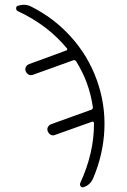

<svg xmlns="http://www.w3.org/2000/svg" viewBox="-20 -560 540 819"><path d="M55.7 -512.7Q48.8 -515.6 48.8 -524.4Q48.8 -533.2 55.7 -535.2Q85 -544.9 110.4 -533.2Q209 -484.4 282.2 -403.3Q355.5 -322.3 392.6 -219.7Q429.7 -117.2 425.3 -9.3Q420.9 98.6 377 201.2Q364.3 229.5 336.9 238.3Q329.1 241.2 324.2 234.9Q319.3 228.5 322.3 220.7Q381.8 91.8 380.9 -35.2Q380.9 -38.1 378.4 -40Q376 -42 373 -41L214.8 15.6Q205.1 19.5 196.8 15.1Q188.5 10.7 184.1 1Q179.7 -8.8 184.1 -17.6Q188.5 -26.4 198.2 -30.3L369.1 -91.8Q377 -94.7 376 -103.5Q368.2 -157.2 350.6 -205.1Q335 -249 304.7 -298.8Q298.8 -305.7 292 -302.7L121.1 -241.2Q111.3 -237.3 102.5 -241.7Q93.8 -246.1 89.8 -255.9Q85.9 -265.6 90.3 -274.4Q94.7 -283.2 105.5 -287.1L262.7 -344.7Q265.6 -345.7 266.6 -348.6Q267.6 -351.6 265.6 -353.5Q183.6 -453.1 55.7 -512.7Z"/></svg>

Font: Rounded-X Mgen+ 1m light
Style: Regular
Weight: 200
Designer: [Source Han Sans]
Ryoko NISHIZUKA  (kana & ideographs); Paul D. Hunt (Latin, Greek & Cyrillic); Wenlong ZHANG  (bopomofo
Version: Version 1.059.20150602